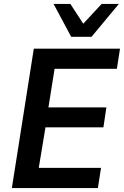

<svg xmlns="http://www.w3.org/2000/svg" viewBox="-20 -951 627 971"><path d="M40 0 151 -705H587L571 -603H256L225 -408H518L503 -307H210L176 -102H491L475 0ZM340 -765 251 -931H336L401 -831L494 -931H581L443 -765Z"/></svg>

Font: Nunito Sans 10pt SemiCondensed
Style: Bold Italic
Weight: 700
Width: 4
Italic angle: -9°
Designer: Vernon Adams
Foundry: Vernon Adams
Version: Version 3.101;gftools[0.9.27]